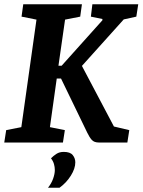

<svg xmlns="http://www.w3.org/2000/svg" viewBox="-25 -668 668 900"><path d="M-5 0 4 -58 75 -72 146 -576 76 -590 84 -648H359L351 -590L280 -576L249 -360H264L455 -573V-579L401 -590L408 -648H623L614 -590L555 -577L359 -359L509 -75L581 -58L572 0H438Q416 0 405 -12.5Q394 -25 384 -46L261 -300H241L209 -72L279 -58L270 0ZM200 212Q216 192 224 169.5Q232 147 232 129Q232 115 228 101Q224 87 214 74Q226 62 240 53Q254 44 274 44Q304 44 316 59Q328 74 328 93Q328 122 307 155.5Q286 189 254 212Z"/></svg>

Font: Faustina
Style: Bold Italic
Weight: 700
Italic angle: -8°
Designer: Alfonso Garcia
Foundry: http://www.omnibus-type.com
Version: Version 1.200